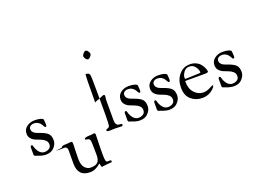

<svg xmlns="http://www.w3.org/2000/svg" viewBox="-186 -1515 3270 2405"><g transform="rotate(-20 1449.0 -313.0)"><path d="M55 -43V-130Q55 -141 59.5 -148.5Q64 -156 70 -156Q80 -156 83.5 -151.5Q87 -147 90 -133Q93 -119 96 -113Q133 -21 200 -21Q231 -21 259 -37.5Q287 -54 287 -92Q287 -125 264 -147Q241 -169 208 -181.5Q175 -194 142 -207.5Q109 -221 86 -247.5Q63 -274 63 -314Q63 -370 108 -404Q153 -438 214 -438Q261 -438 289 -429.5Q317 -421 322.5 -414Q328 -407 328 -401Q328 -400 330 -374Q332 -348 332 -341Q332 -324 328 -318Q324 -312 314 -312Q309 -312 300.5 -326.5Q292 -341 281.5 -358Q271 -375 247.5 -389.5Q224 -404 193 -404Q164 -404 145 -389.5Q126 -375 126 -353Q126 -341 129 -330.5Q132 -320 139.5 -312Q147 -304 152.5 -298.5Q158 -293 171 -287Q184 -281 190.5 -278.5Q197 -276 212.5 -270.5Q228 -265 233 -263Q305 -236 330 -206.5Q355 -177 355 -119Q355 -63 302 -15Q266 16 203 16Q185 16 165 12Q145 8 133.5 4.5Q122 1 107 -5Q92 -11 91 -11Q87 -12 81.5 -14Q76 -16 73.5 -16.5Q71 -17 67 -19Q63 -21 61.5 -22.5Q60 -24 58 -27Q56 -30 55.5 -34Q55 -38 55 -43Z M422 0Q422 -7 426.5 -11.5Q431 -16 446 -19Q461 -22 489 -22Q496 -22 520 -24.5Q544 -27 546 -27Q563 -27 566 -20Q569 -13 569 23Q569 43 566.5 91.5Q564 140 564 199Q564 287 598 323.5Q632 360 675 360Q739 360 768 333Q797 306 797 238L795 100Q795 50 787 32.5Q779 15 749 12Q727 10 727 -1Q727 -24 815 -24Q823 -24 835 -26.5Q847 -29 851 -29Q866 -29 870.5 -24Q875 -19 875 -1Q875 0 874.5 14.5Q874 29 873.5 53Q873 77 872 107Q871 137 870.5 176.5Q870 216 870 254Q870 315 876 337Q882 359 898 359Q903 359 911.5 358.5Q920 358 924 358Q948 358 948 371Q948 382 941 385Q934 388 911 388Q894 388 853.5 393.5Q813 399 810 399Q803 399 798.5 373.5Q794 348 792 348Q791 348 773 364Q755 380 721.5 396Q688 412 648 412Q487 412 487 238Q487 141 487.5 100.5Q488 60 488 58Q488 38 477.5 26Q467 14 458 14H330Q330 14 422 0Z M1005 -381Q1005 -386 1007.5 -389Q1010 -392 1017.5 -395.5Q1025 -399 1033 -401.5Q1041 -404 1056.5 -409.5Q1072 -415 1086 -421Q1097 -426 1106.5 -430Q1116 -434 1119 -435.5Q1122 -437 1126 -438Q1130 -439 1136 -439Q1151 -439 1151 -420Q1151 -415 1148 -398Q1145 -381 1145 -372V-98Q1145 -68 1154.5 -51Q1164 -34 1174.5 -30Q1185 -26 1201 -25Q1213 -24 1217 -23.5Q1221 -23 1226 -20Q1231 -17 1231 -10Q1231 7 1214 7Q1212 7 1207 6.5Q1202 6 1199 6Q1177 6 1162 5Q1147 4 1128 4Q1104 4 1083 5Q1062 6 1057 6Q1017 6 1017 -7Q1017 -21 1032 -26Q1033 -26 1036 -27Q1059 -35 1064 -47Q1073 -67 1073 -206V-461Q1073 -716 1066 -733Q1059 -750 1053 -754Q1047 -758 1032.5 -760.5Q1018 -763 1015 -764Q1005 -768 1005 -381ZM1062 -983Q1062 -995 1079.5 -1016.5Q1097 -1038 1112 -1038Q1128 -1038 1143 -1017.5Q1158 -997 1158 -981Q1158 -965 1139 -945.5Q1120 -926 1111 -926Q1091 -926 1076.5 -947Q1062 -968 1062 -983Z M1308 -43V-130Q1308 -141 1312.5 -148.5Q1317 -156 1323 -156Q1333 -156 1336.5 -151.5Q1340 -147 1343 -133Q1346 -119 1349 -113Q1386 -21 1453 -21Q1484 -21 1512 -37.5Q1540 -54 1540 -92Q1540 -125 1517 -147Q1494 -169 1461 -181.5Q1428 -194 1395 -207.5Q1362 -221 1339 -247.5Q1316 -274 1316 -314Q1316 -370 1361 -404Q1406 -438 1467 -438Q1514 -438 1542 -429.5Q1570 -421 1575.5 -414Q1581 -407 1581 -401Q1581 -400 1583 -374Q1585 -348 1585 -341Q1585 -324 1581 -318Q1577 -312 1567 -312Q1562 -312 1553.5 -326.5Q1545 -341 1534.5 -358Q1524 -375 1500.5 -389.5Q1477 -404 1446 -404Q1417 -404 1398 -389.5Q1379 -375 1379 -353Q1379 -341 1382 -330.5Q1385 -320 1392.5 -312Q1400 -304 1405.5 -298.5Q1411 -293 1424 -287Q1437 -281 1443.5 -278.5Q1450 -276 1465.5 -270.5Q1481 -265 1486 -263Q1558 -236 1583 -206.5Q1608 -177 1608 -119Q1608 -63 1555 -15Q1519 16 1456 16Q1438 16 1418 12Q1398 8 1386.5 4.5Q1375 1 1360 -5Q1345 -11 1344 -11Q1340 -12 1334.5 -14Q1329 -16 1326.5 -16.5Q1324 -17 1320 -19Q1316 -21 1314.5 -22.5Q1313 -24 1311 -27Q1309 -30 1308.5 -34Q1308 -38 1308 -43Z M1701 -43V-130Q1701 -141 1705.5 -148.5Q1710 -156 1716 -156Q1726 -156 1729.5 -151.5Q1733 -147 1736 -133Q1739 -119 1742 -113Q1779 -21 1846 -21Q1877 -21 1905 -37.5Q1933 -54 1933 -92Q1933 -125 1910 -147Q1887 -169 1854 -181.5Q1821 -194 1788 -207.5Q1755 -221 1732 -247.5Q1709 -274 1709 -314Q1709 -370 1754 -404Q1799 -438 1860 -438Q1907 -438 1935 -429.5Q1963 -421 1968.5 -414Q1974 -407 1974 -401Q1974 -400 1976 -374Q1978 -348 1978 -341Q1978 -324 1974 -318Q1970 -312 1960 -312Q1955 -312 1946.5 -326.5Q1938 -341 1927.5 -358Q1917 -375 1893.5 -389.5Q1870 -404 1839 -404Q1810 -404 1791 -389.5Q1772 -375 1772 -353Q1772 -341 1775 -330.5Q1778 -320 1785.5 -312Q1793 -304 1798.5 -298.5Q1804 -293 1817 -287Q1830 -281 1836.5 -278.5Q1843 -276 1858.5 -270.5Q1874 -265 1879 -263Q1951 -236 1976 -206.5Q2001 -177 2001 -119Q2001 -63 1948 -15Q1912 16 1849 16Q1831 16 1811 12Q1791 8 1779.5 4.5Q1768 1 1753 -5Q1738 -11 1737 -11Q1733 -12 1727.5 -14Q1722 -16 1719.5 -16.5Q1717 -17 1713 -19Q1709 -21 1707.5 -22.5Q1706 -24 1704 -27Q1702 -30 1701.5 -34Q1701 -38 1701 -43Z M2078 -194Q2078 -294 2134.5 -363Q2191 -432 2281 -432Q2323 -432 2357.5 -417Q2392 -402 2411 -380.5Q2430 -359 2443 -335Q2456 -311 2460.5 -295.5Q2465 -280 2465 -273Q2465 -255 2424 -255H2197H2167Q2159 -255 2157.5 -253.5Q2156 -252 2156 -244Q2156 -150 2206.5 -96Q2257 -42 2325 -42Q2367 -42 2410.5 -64.5Q2454 -87 2456 -87Q2466 -87 2466 -78Q2466 -74 2459 -63.5Q2452 -53 2437 -39Q2422 -25 2402 -12Q2382 1 2352 10Q2322 19 2289 19Q2201 19 2139.5 -35Q2078 -89 2078 -194ZM2162 -293Q2162 -279 2175 -279Q2202 -279 2274 -282Q2346 -285 2351 -285Q2365 -285 2368.5 -287.5Q2372 -290 2372 -297Q2372 -327 2344 -367Q2316 -407 2264 -407Q2216 -407 2189 -367.5Q2162 -328 2162 -293Z M2560 -43V-130Q2560 -141 2564.5 -148.5Q2569 -156 2575 -156Q2585 -156 2588.5 -151.5Q2592 -147 2595 -133Q2598 -119 2601 -113Q2638 -21 2705 -21Q2736 -21 2764 -37.5Q2792 -54 2792 -92Q2792 -125 2769 -147Q2746 -169 2713 -181.5Q2680 -194 2647 -207.5Q2614 -221 2591 -247.5Q2568 -274 2568 -314Q2568 -370 2613 -404Q2658 -438 2719 -438Q2766 -438 2794 -429.5Q2822 -421 2827.5 -414Q2833 -407 2833 -401Q2833 -400 2835 -374Q2837 -348 2837 -341Q2837 -324 2833 -318Q2829 -312 2819 -312Q2814 -312 2805.5 -326.5Q2797 -341 2786.5 -358Q2776 -375 2752.5 -389.5Q2729 -404 2698 -404Q2669 -404 2650 -389.5Q2631 -375 2631 -353Q2631 -341 2634 -330.5Q2637 -320 2644.5 -312Q2652 -304 2657.5 -298.5Q2663 -293 2676 -287Q2689 -281 2695.5 -278.5Q2702 -276 2717.5 -270.5Q2733 -265 2738 -263Q2810 -236 2835 -206.5Q2860 -177 2860 -119Q2860 -63 2807 -15Q2771 16 2708 16Q2690 16 2670 12Q2650 8 2638.5 4.5Q2627 1 2612 -5Q2597 -11 2596 -11Q2592 -12 2586.5 -14Q2581 -16 2578.5 -16.5Q2576 -17 2572 -19Q2568 -21 2566.5 -22.5Q2565 -24 2563 -27Q2561 -30 2560.5 -34Q2560 -38 2560 -43Z"/></g></svg>

Font: OFL Sorts Mill Goudy TT
Style: Regular
Weight: 500
Version: Version 003.000